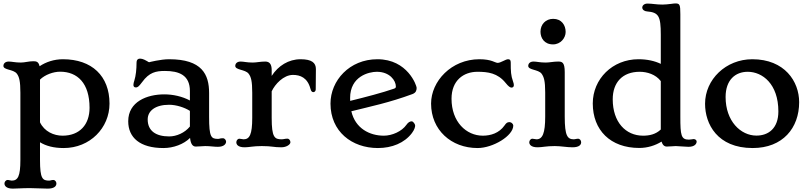

<svg xmlns="http://www.w3.org/2000/svg" viewBox="-23 -865 4801 1137"><path d="M97.7 82.5C97.7 178.7 83 204.6 46.4 204.6C39.6 204.6 30.3 200.7 22.5 200.7C11.7 200.7 3.4 211.4 3.4 221.7C3.4 232.9 11.7 252 52.7 252C81.1 252 102.5 249 154.3 249C190.4 249 224.6 252 259.8 252C301.3 252 311 234.9 311 221.7C311 211.4 303.7 200.7 292.5 200.7C281.7 200.7 275.4 204.6 268.6 204.6C229 204.6 213.9 193.8 213.9 82.5V-22.5C249.5 -0.5 295.4 11.7 354.5 11.7C509.3 11.7 625.5 -106.9 625.5 -251.5C625.5 -415 521 -514.2 349.6 -514.2C297.4 -514.2 249 -498 211.4 -472.7C205.6 -499.5 192.4 -502.4 174.8 -502.4C146.5 -502.4 124.5 -494.6 100.6 -494.6C66.4 -494.6 47.4 -500.5 28.8 -500.5C3.4 -500.5 -2.9 -483.9 -2.9 -475.1C-2.9 -449.2 56.6 -455.6 76.7 -428.7C90.8 -410.2 97.7 -383.8 97.7 -315.9ZM213.9 -140.6V-393.6C243.7 -422.9 293 -440.4 333 -440.4C436 -440.4 507.3 -372.1 507.3 -226.6C507.3 -127.4 449.2 -61.5 347.2 -61.5C295.4 -61.5 239.7 -86.4 213.9 -140.6Z M736.3 -147C736.3 -50.3 805.7 11.7 944.8 11.7C1003.9 11.7 1064.9 -10.7 1102.5 -48.3C1106.4 -9.8 1119.6 2.9 1136.2 2.9C1159.2 2.9 1175.3 0 1191.9 0C1220.7 0 1244.1 4.4 1267.1 4.4C1305.2 4.4 1315.9 -14.2 1315.9 -26.4C1315.9 -34.2 1308.1 -46.4 1297.4 -46.4C1277.8 -46.4 1277.8 -42.5 1269.5 -42.5C1227.5 -42.5 1215.3 -51.3 1215.3 -172.9V-314C1215.3 -424.3 1173.3 -514.2 978.5 -514.2C927.7 -514.2 860.4 -496.6 860.4 -496.6C856.9 -496.6 853 -499.5 849.1 -502.4C823.2 -517.6 813.5 -517.6 804.2 -517.6C796.9 -517.6 785.6 -513.7 785.6 -493.2C785.6 -456.5 781.7 -416.5 772.5 -387.7C769 -377.4 767.1 -369.6 767.1 -361.8C767.1 -354 771 -347.2 781.2 -347.2C791 -347.2 797.4 -350.1 818.4 -378.4C860.8 -437 900.4 -444.8 953.6 -444.8C1037.1 -444.8 1101.6 -420.4 1101.6 -325.7V-270C1055.2 -294.4 1001 -306.2 949.7 -306.2C847.2 -306.2 736.3 -262.7 736.3 -147ZM851.6 -157.7C851.6 -208.5 896.5 -244.6 978.5 -244.6C1021.5 -244.6 1069.8 -228.5 1101.6 -208.5V-115.7C1070.8 -78.1 1022 -57.1 979 -57.1C898.9 -57.1 851.6 -90.8 851.6 -157.7Z M1376.5 -22.5C1376.5 -11.2 1383.8 7.3 1425.8 7.3C1453.1 7.3 1475.1 0 1527.3 0C1588.9 0 1596.2 7.3 1642.6 7.3C1673.8 7.3 1696.8 -9.3 1696.8 -22.5C1696.8 -32.7 1689.9 -43.9 1678.7 -43.9C1664.6 -43.9 1656.7 -40 1645 -40C1603 -40 1585.9 -51.3 1585.9 -167V-324.2C1605.5 -366.2 1655.8 -421.4 1711.9 -421.4C1754.9 -421.4 1797.9 -405.3 1815.4 -339.4C1819.3 -323.2 1826.2 -319.3 1832.5 -319.3C1840.3 -319.3 1846.7 -326.2 1846.7 -335.4C1846.7 -373 1847.7 -419.4 1847.7 -456.1C1847.7 -493.2 1823.2 -514.2 1756.8 -514.2C1686 -514.2 1624.5 -475.6 1585.9 -415.5V-449.7C1585.9 -488.3 1570.8 -500.5 1547.4 -500.5C1519 -500.5 1496.1 -494.6 1473.6 -494.6C1438 -494.6 1420.9 -500.5 1401.9 -500.5C1376.5 -500.5 1370.1 -483.9 1370.1 -475.1C1370.1 -449.2 1429.2 -454.6 1449.2 -428.7C1463.9 -409.7 1470.7 -383.8 1470.7 -315.9V-167C1470.7 -68.4 1455.1 -40 1419.4 -40C1412.1 -40 1403.3 -43.5 1395 -43.5C1383.8 -43.5 1376.5 -32.7 1376.5 -22.5Z M1934.1 -251.5C1934.1 -86.4 2060.5 11.7 2214.8 11.7C2297.9 11.7 2372.1 -18.1 2416.5 -77.1C2433.1 -99.1 2435.5 -115.2 2435.5 -121.6C2435.5 -129.9 2423.8 -146.5 2415 -146.5C2404.8 -146.5 2394 -140.6 2384.3 -126.5C2356.4 -86.4 2298.3 -61.5 2250 -61.5C2166.5 -61.5 2081.1 -104 2057.6 -206.1C2172.4 -234.9 2281.2 -256.8 2419.9 -308.1C2441.9 -316.4 2444.3 -332.5 2444.3 -345.2C2444.3 -357.4 2391.6 -514.2 2211.9 -514.2C2046.4 -514.2 1934.1 -387.7 1934.1 -251.5ZM2050.8 -267.6C2050.3 -273.4 2050.3 -278.8 2050.3 -284.7C2050.3 -413.6 2162.1 -439.9 2208.5 -439.9C2284.7 -439.9 2321.3 -388.2 2321.3 -352.5C2321.3 -347.7 2319.8 -343.3 2311.5 -340.3C2241.2 -315.9 2145.5 -291 2050.8 -267.6Z M2529.8 -251.5C2529.8 -96.2 2648.4 11.7 2805.2 11.7C2896 11.7 3016.6 -60.5 3016.6 -121.6C3016.6 -129.9 3005.9 -143.1 2990.7 -141.6C2980 -140.6 2974.6 -136.2 2964.4 -121.6C2933.1 -77.1 2883.3 -61.5 2836.4 -61.5C2737.8 -61.5 2650.9 -143.6 2650.9 -280.3C2650.9 -389.2 2722.7 -439.9 2804.2 -439.9C2866.7 -439.9 2923.8 -432.6 2971.2 -374C2988.3 -352.5 2998.5 -346.2 3005.9 -346.2C3014.2 -346.2 3020 -351.1 3020 -360.8C3020 -366.2 3018.6 -373.5 3015.1 -382.8C3002.4 -418 3001.5 -443.4 3001.5 -495.1C3001.5 -509.8 2996.1 -514.2 2985.4 -514.2C2971.2 -514.2 2942.4 -492.7 2924.3 -492.7C2908.2 -492.7 2889.6 -514.2 2815.9 -514.2C2649.9 -514.2 2529.8 -383.8 2529.8 -251.5Z M3252 -602.1C3296.9 -602.1 3326.7 -640.1 3326.7 -675.8C3326.7 -715.8 3302.7 -753.4 3252.9 -753.4C3208.5 -753.4 3177.7 -720.7 3177.7 -677.2C3177.7 -641.1 3199.2 -602.1 3252 -602.1ZM3111.3 -22.5C3111.3 -11.2 3119.1 7.3 3160.6 7.3C3188.5 7.3 3210.4 0 3262.2 0C3299.3 0 3333 7.3 3367.2 7.3C3409.2 7.3 3418.5 -9.3 3418.5 -22.5C3418.5 -32.7 3411.6 -43.5 3399.9 -43.5C3390.6 -43.5 3382.8 -40 3376 -40C3337.4 -40 3321.3 -59.6 3321.3 -174.3V-438C3321.3 -496.1 3305.7 -500.5 3282.2 -500.5C3254.9 -500.5 3231.4 -494.6 3208.5 -494.6C3173.3 -494.6 3155.3 -500.5 3136.7 -500.5C3111.3 -500.5 3105 -483.9 3105 -475.1C3105 -449.2 3164.6 -454.6 3184.1 -428.7C3197.8 -409.7 3205.6 -386.7 3205.6 -317.9V-174.3C3205.6 -76.2 3189.9 -40 3153.8 -40C3147 -40 3138.2 -43.5 3129.9 -43.5C3119.1 -43.5 3111.3 -32.7 3111.3 -22.5Z M3487.3 -252.4C3487.3 -94.2 3591.8 11.2 3762.7 11.2C3811.5 11.2 3857.4 -3.4 3894.5 -26.4C3900.9 -5.9 3911.6 2.9 3925.3 2.9C3947.8 2.9 3963.9 0 3979 0C3993.7 0 4033.7 4.4 4054.2 4.4C4092.3 4.4 4102.5 -14.6 4102.5 -26.9C4102.5 -34.7 4094.7 -41.5 4084.5 -41.5C4079.6 -41.5 4067.9 -38.1 4056.6 -38.1C4010.3 -38.1 4005.9 -64 4005.9 -172.9V-781.2C4005.9 -839.4 4002 -844.7 3975.1 -844.7C3967.3 -844.7 3960.4 -842.8 3953.6 -842.3L3944.3 -841.3C3931.6 -839.8 3916 -837.9 3899.9 -837.9C3862.8 -837.9 3840.3 -843.8 3811 -843.8C3790 -843.8 3780.3 -830.1 3780.3 -821.3C3780.3 -807.1 3793.5 -798.3 3808.1 -797.4C3877.4 -791.5 3890.1 -770.5 3890.1 -659.2V-486.8C3854.5 -503.9 3810.5 -514.2 3757.8 -514.2C3603.5 -514.2 3487.3 -397 3487.3 -252.4ZM3605.5 -276.9C3605.5 -376.5 3663.1 -439.9 3765.1 -439.9C3809.6 -439.9 3859.9 -424.3 3890.1 -384.8V-98.1C3859.4 -68.8 3821.3 -61.5 3785.2 -61.5C3682.1 -61.5 3605.5 -142.1 3605.5 -276.9Z M4152.3 -250.5C4152.3 -131.3 4224.6 11.7 4434.1 11.7C4612.8 11.7 4709.5 -107.4 4709.5 -259.8C4709.5 -382.8 4623.5 -514.2 4432.1 -514.2C4275.4 -514.2 4152.3 -394.5 4152.3 -250.5ZM4273.9 -290.5C4273.9 -392.1 4332 -439.9 4404.8 -439.9C4492.2 -439.9 4586.4 -367.7 4586.4 -205.1C4586.4 -104.5 4527.3 -62 4456.5 -62C4363.3 -62 4273.9 -147.5 4273.9 -290.5Z"/></svg>

Font: Stoke
Style: Regular
Weight: 400
Designer: Nicole Fally
Foundry: Nicole Fally
Version: Version 1.002